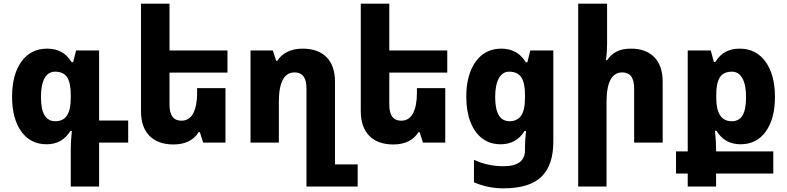

<svg xmlns="http://www.w3.org/2000/svg" viewBox="-20 -780 4304 1050"><path d="M367 240V32Q367 -4 373 -64H365Q320 9 235 9Q146 9 96 -61.5Q46 -132 46 -250Q46 -372 97 -443Q148 -514 238 -514Q282 -514 314.5 -496.5Q347 -479 372 -440H380L396 -504H522V-121H681V0H522V240ZM283 -117Q325 -117 346 -148Q367 -179 367 -246V-260Q367 -327 347 -357.5Q327 -388 281 -388Q244 -388 224 -352.5Q204 -317 204 -249Q204 -181 224 -149Q244 -117 283 -117Z M1213 -298V0H1091L1073 -57H1066Q1047 -25 1012 -7.5Q977 10 929 10Q844 10 797.5 -37Q751 -84 751 -173V-760H907V-504H1224V-383H907V-207Q907 -120 972 -120Q1015 -120 1036.5 -160Q1058 -200 1058 -273V-298Z M1656 240V-297Q1656 -384 1591 -384Q1505 -384 1505 -222V0H1350V-504H1472L1490 -448H1497Q1516 -479 1551.5 -496.5Q1587 -514 1635 -514Q1719 -514 1765.5 -467.5Q1812 -421 1812 -332V119H1936V240Z M2415 -298V0H2293L2275 -57H2268Q2249 -25 2214 -7.5Q2179 10 2131 10Q2046 10 1999.5 -37Q1953 -84 1953 -173V-760H2109V-504H2426V-383H2109V-207Q2109 -120 2174 -120Q2217 -120 2238.5 -160Q2260 -200 2260 -273V-298Z M2732 250Q2649 250 2572 217V94Q2647 129 2733 129Q2851 129 2851 42V25Q2851 6 2852.5 -17.5Q2854 -41 2857 -64H2849Q2804 9 2718 9Q2659 9 2617 -23Q2575 -55 2552.5 -113.5Q2530 -172 2530 -251Q2530 -371 2581 -442.5Q2632 -514 2722 -514Q2765 -514 2798.5 -496Q2832 -478 2856 -439H2864L2880 -504H3006V-5Q3006 123 2941 186.5Q2876 250 2732 250ZM2767 -117Q2807 -117 2829 -146.5Q2851 -176 2851 -245V-261Q2851 -327 2830.5 -357.5Q2810 -388 2764 -388Q2729 -388 2708.5 -352.5Q2688 -317 2688 -249Q2688 -117 2767 -117Z M3300 -760V-540Q3300 -518 3298.5 -495.5Q3297 -473 3294 -451H3300Q3320 -481 3351 -497.5Q3382 -514 3431 -514Q3512 -514 3558 -467.5Q3604 -421 3604 -332V0H3448V-297Q3448 -384 3383 -384Q3297 -384 3297 -222V240H3142V-760Z M3741 240V169H3677V48H3741V-504H3867L3884 -441H3892Q3916 -480 3949 -497Q3982 -514 4025 -514Q4115 -514 4166.5 -442.5Q4218 -371 4218 -250Q4218 -131 4168 -61Q4118 9 4030 9Q3943 9 3898 -65H3890Q3893 -34 3894.5 -10Q3896 14 3896 31V48H4209V169H3896V240ZM3982 -117Q4021 -117 4040.5 -148.5Q4060 -180 4060 -249Q4060 -317 4039.5 -352.5Q4019 -388 3983 -388Q3937 -388 3917 -357.5Q3897 -327 3897 -261V-245Q3897 -117 3982 -117Z"/></svg>

Font: Noto Sans Armenian SemiCondensed ExtraBold
Style: Regular
Weight: 800
Width: 4
Designer: Monotype Design Team
Foundry: Monotype Imaging Inc.
Version: Version 2.008; ttfautohint (v1.8.4.7-5d5b)